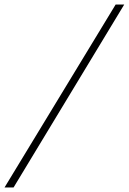

<svg xmlns="http://www.w3.org/2000/svg" viewBox="-94 -749 570 850"><path d="M-74 81 418 -729H456L-34 81Z"/></svg>

Font: Mona Sans ExtraLight
Style: Italic
Weight: 200
Italic angle: -11.6951°
Designer: Deni Anggara
Foundry: GitHub
Version: Version 2.000